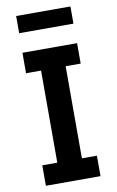

<svg xmlns="http://www.w3.org/2000/svg" viewBox="-101 -992 635 1045"><g transform="rotate(-10 216.0 -469.0)"><path d="M65 0H367V-113H284V-622H367V-735H65V-622H148V-113H65ZM66 -843H366V-938H66Z"/></g></svg>

Font: Iosevka Sparkle Extrabold
Style: Regular
Weight: 800
Designer: Belleve Invis
Foundry: Belleve Invis
Version: Version 4.5.0; ttfautohint (v1.8.3)